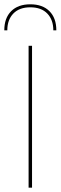

<svg xmlns="http://www.w3.org/2000/svg" viewBox="-34 -873 282 893"><path d="M115 -660V0H99V-660ZM228 -732H214Q214 -781 186 -810Q158 -839 107 -839Q56 -839 28 -810Q0 -781 0 -732H-14Q-14 -789 18 -821Q50 -853 107 -853Q164 -853 196 -821Q228 -789 228 -732Z"/></svg>

Font: Work Sans Thin
Style: Regular
Weight: 250
Designer: Wei Huang
Foundry: Wei Huang
Version: Version 2.012